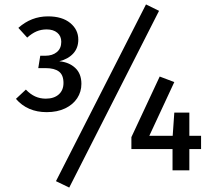

<svg xmlns="http://www.w3.org/2000/svg" viewBox="-20 -770 972 868"><path d="M197 -696Q261 -696 297.5 -666Q334 -636 334 -591Q334 -553 311 -528Q288 -503 248 -493Q292 -489 320 -463Q348 -437 348 -391Q348 -355 329 -326Q310 -297 274.5 -280Q239 -263 191 -263Q104 -263 52 -323L97 -365Q117 -344 139 -334Q161 -324 187 -324Q224 -324 245.5 -343Q267 -362 267 -395Q267 -431 246.5 -446.5Q226 -462 187 -462H153L162 -518H185Q217 -518 237 -534.5Q257 -551 257 -581Q257 -607 239 -622Q221 -637 191 -637Q166 -637 145 -628Q124 -619 103 -600L63 -644Q92 -670 125.5 -683Q159 -696 197 -696ZM640 -750 699 -721 293 78 233 49ZM702 -424 768 -399 655 -156H889V-96H574V-150ZM836 -261V0H760V-146L768 -261Z"/></svg>

Font: Firava
Style: Regular
Weight: 400
Designer: Carrois Corporate & Edenspiekermann AG
Foundry: Greg Finn Gibson
Version: Version 5.000